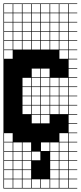

<svg xmlns="http://www.w3.org/2000/svg" viewBox="-20 -827 469 1115"><path d="M325 -803.6V-753.6H375V-803.6ZM57.1 -700H107.1V-750H57.1ZM3.6 -700H53.6V-750H3.6ZM110.7 -700H160.7V-750H110.7ZM164.3 -700H214.3V-750H164.3ZM217.9 -700H267.9V-750H217.9ZM325 -700H375V-750H325ZM271.4 -700H321.4V-750H271.4ZM325 -646.4H375V-696.4H325ZM271.4 -646.4H321.4V-696.4H271.4ZM217.9 -646.4H267.9V-696.4H217.9ZM3.6 -646.4H53.6V-696.4H3.6ZM164.3 -646.4H214.3V-696.4H164.3ZM110.7 -646.4H160.7V-696.4H110.7ZM57.1 -646.4H107.1V-696.4H57.1ZM325 -592.9H375V-642.9H325ZM57.1 -592.9H107.1V-642.9H57.1ZM271.4 -592.9H321.4V-642.9H271.4ZM217.9 -592.9H267.9V-642.9H217.9ZM3.6 -592.9H53.6V-642.9H3.6ZM164.3 -592.9H214.3V-642.9H164.3ZM110.7 -592.9H160.7V-642.9H110.7ZM325 -539.3H375V-589.3H325ZM110.7 -539.3H160.7V-589.3H110.7ZM271.4 -539.3H321.4V-589.3H271.4ZM57.1 -539.3H107.1V-589.3H57.1ZM217.9 -539.3H267.9V-589.3H217.9ZM3.6 -539.3H53.6V-589.3H3.6ZM164.3 -539.3H214.3V-589.3H164.3ZM325 -485.7H375V-535.7H325ZM3.6 -485.7H53.6V-535.7H3.6ZM217.9 -378.6H267.9V-428.6H217.9ZM164.3 -378.6H214.3V-428.6H164.3ZM110.7 -325H160.7V-375H110.7ZM325 -325H375V-375H325ZM164.3 -325H214.3V-375H164.3ZM271.4 -325H321.4V-375H271.4ZM217.9 -325H267.9V-375H217.9ZM110.7 -271.4H160.7V-321.4H110.7ZM164.3 -271.4H214.3V-321.4H164.3ZM217.9 -271.4H267.9V-321.4H217.9ZM325 -271.4H375V-321.4H325ZM271.4 -271.4H321.4V-321.4H271.4ZM325 -217.9H375V-267.9H325ZM271.4 -217.9H321.4V-267.9H271.4ZM110.7 -217.9H160.7V-267.9H110.7ZM217.9 -217.9H267.9V-267.9H217.9ZM164.3 -217.9H214.3V-267.9H164.3ZM325 -164.3H375V-214.3H325ZM110.7 -164.3H160.7V-214.3H110.7ZM164.3 -164.3H214.3V-214.3H164.3ZM271.4 -164.3H321.4V-214.3H271.4ZM217.9 -164.3H267.9V-214.3H217.9ZM217.9 -110.7H267.9V-160.7H217.9ZM164.3 -110.7H214.3V-160.7H164.3ZM325 -3.6H375V-53.6H325ZM3.6 -3.6H53.6V-53.6H3.6ZM3.6 50H53.6V0H3.6ZM217.9 50H267.9V0H217.9ZM110.7 50H160.7V0H110.7ZM57.1 50H107.1V0H57.1ZM271.4 50H321.4V0H271.4ZM164.3 50H214.3V0H164.3ZM325 50H375V0H325ZM3.6 103.6H53.6V53.6H3.6ZM57.1 103.6H107.1V53.6H57.1ZM110.7 103.6H160.7V53.6H110.7ZM164.3 103.6H214.3V53.6H164.3ZM325 103.6H375V53.6H325ZM217.9 103.6H267.9V53.6H217.9ZM271.4 103.6H321.4V53.6H271.4ZM110.7 210.7H160.7V160.7H110.7ZM164.3 210.7H214.3V160.7H164.3ZM217.9 210.7H267.9V160.7H217.9ZM57.1 210.7H107.1V160.7H57.1ZM3.6 210.7H53.6V160.7H3.6ZM325 210.7H375V160.7H325ZM271.4 210.7H321.4V160.7H271.4ZM164.3 264.3H214.3V214.3H164.3ZM217.9 264.3H267.9V214.3H217.9ZM271.4 264.3H321.4V214.3H271.4ZM110.7 264.3H160.7V214.3H110.7ZM57.1 264.3H107.1V214.3H57.1ZM325 264.3H375V214.3H325ZM3.6 264.3H53.6V214.3H3.6ZM271.4 -803.6V-753.6H321.4V-803.6ZM217.9 -803.6V-753.6H267.9V-803.6ZM164.3 -803.6V-753.6H214.3V-803.6ZM110.7 -803.6V-753.6H160.7V-803.6ZM57.1 -803.6V-753.6H107.1V-803.6ZM3.6 -803.6V-753.6H53.6V-803.6ZM0 267.9V107.1H3.6V157.1H53.6V107.1H57.1V157.1H107.1V107.1H110.7V157.1H160.7V107.1H164.3V157.1H214.3V107.1H217.9V157.1H267.9V107.1H271.4V157.1H321.4V107.1H325V157.1H375V107.1H0V-807.1H428.6V-803.6H378.6V-753.6H428.6V-750H378.6V-700H428.6V-696.4H378.6V-646.4H428.6V-642.9H378.6V-592.9H428.6V-589.3H378.6V-539.3H428.6V-535.7H378.6V-485.7H428.6V-482.1H378.6V-432.1H428.6V-428.6H378.6V-378.6H428.6V-375H378.6V-325H428.6V-321.4H378.6V-271.4H428.6V-267.9H378.6V-217.9H428.6V-214.3H378.6V-164.3H428.6V-160.7H378.6V-110.7H428.6V-107.1H378.6V-57.1H428.6V-53.6H378.6V-3.6H428.6V0H378.6V50H428.6V53.6H378.6V103.6H428.6V107.1H378.6V157.1H428.6V160.7H378.6V210.7H428.6V214.3H378.6V264.3H428.6V267.9ZM160.7 0H214.3V53.6H160.7ZM214.3 53.6H267.9V107.1H214.3ZM214.3 107.1H267.9V160.7H214.3ZM160.7 107.1H214.3V160.7H160.7ZM160.7 160.7H214.3V214.3H160.7ZM214.3 160.7H267.9V214.3H214.3Z"/></svg>

Font: Jersey 10 Charted
Style: Regular
Weight: 400
Designer: Sarah Cadigan-Fried
Version: Version 1.000; ttfautohint (v1.8.4.7-5d5b)